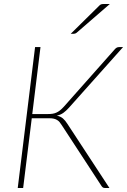

<svg xmlns="http://www.w3.org/2000/svg" viewBox="-20 -938 634 958"><path d="M324 -400.5Q309.5 -384.5 296 -374.8Q282.5 -365 263.5 -361Q282.5 -357 294 -347Q305.5 -337 316 -320.5L526 0H504Q497 0 492.8 -3Q488.5 -6 484.5 -13L288.5 -313Q283 -322 277.5 -328.5Q272 -335 265 -339.2Q258 -343.5 248.5 -345.8Q239 -348 225.5 -348H138.5L95.5 0H68.5L155 -703H182L141 -369H220Q232 -369 242 -370.5Q252 -372 261 -376Q270 -380 279 -387Q288 -394 298.5 -405.5L553.5 -693Q562.5 -703 573.5 -703H594ZM528 -918 361.5 -774Q355.5 -769.5 348.5 -769.5H333L474.5 -909Q479.5 -914.5 484.2 -916.2Q489 -918 497.5 -918Z"/></svg>

Font: Lato ExtraLight
Style: Italic
Weight: 275
Italic angle: -7°
Designer: Lukasz Dziedzic with Adam Twardoch and Botio Nikoltchev
Foundry: tyPoland Lukasz Dziedzic
Version: Version 2.015; 2015-08-06; http://www.latofonts.com/